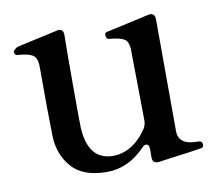

<svg xmlns="http://www.w3.org/2000/svg" viewBox="-62 -564 751 649"><g transform="rotate(-10 313.5 -239.5)"><path d="M591 -24Q591 -15 584 -13Q577 -11 434 8H429Q412 8 412 -11V-40Q412 -57 401 -57Q394 -57 387 -49Q329 11 256 11Q173 11 134.5 -34Q96 -79 95 -143Q93 -219 93 -379Q93 -410 77 -419.5Q61 -429 25 -431Q16 -432 16 -445Q16 -447 22.5 -452.5Q29 -458 35 -459L171 -489L177 -490Q194 -490 194 -470Q193 -435 193 -302Q193 -173 194 -152Q200 -39 286 -39Q319 -39 349 -57.5Q379 -76 403 -112Q410 -125 410 -138L407 -378Q407 -410 391.5 -419Q376 -428 339 -431Q330 -432 330 -447Q330 -453 336 -455L427 -475L485 -488L491 -489Q499 -489 503.5 -483.5Q508 -478 508 -469L509 -85Q509 -44 555 -38Q561 -37 573 -37Q584 -37 587.5 -33.5Q591 -30 591 -24Z"/></g></svg>

Font: Shippori Mincho B1 SemiBold
Style: Regular
Weight: 600
Designer: FONTDASU
Foundry: FONTDASU / Google Inc. / but / Adobe
Version: Version 3.110; ttfautohint (v1.8.3)